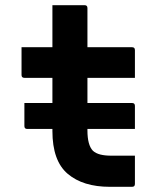

<svg xmlns="http://www.w3.org/2000/svg" viewBox="-20 -720 640 740"><path d="M74 -323H182V-420H74Q63 -420 63 -431V-538H182V-700H306Q317 -700 317 -689V-538H489Q500 -538 500 -527V-420H317V-323H489Q500 -323 500 -312V-223H317V-217Q317 -161 338 -139Q349 -129 366.5 -124.5Q384 -120 409 -120H500V-11Q500 0 489 0H403Q300 0 241 -50Q182 -100 182 -215V-223H85Q74 -223 74 -234Z"/></svg>

Font: Recursive Mn Lnr St
Style: Bold
Weight: 700
Monospace: yes
Version: Version 1.079;hotconv 1.0.112;makeotfexe 2.5.65598; ttfautoh